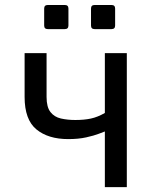

<svg xmlns="http://www.w3.org/2000/svg" viewBox="-20 -765 642 785"><path d="M175.3 -646Q160.6 -646 160.6 -660.6V-730Q160.6 -744.6 175.3 -744.6H245.1Q259.8 -744.6 259.8 -730V-660.6Q259.8 -646 245.1 -646ZM366.7 -646Q352.1 -646 352.1 -660.6V-730Q352.1 -744.6 366.7 -744.6H436Q450.7 -744.6 450.7 -730V-660.6Q450.7 -646 436 -646ZM408.7 -227.5Q403.3 -225.6 383.8 -218Q364.3 -210.4 332.5 -203.4Q300.8 -196.3 259.3 -196.3Q176.8 -196.3 128.7 -236.1Q80.6 -275.9 80.6 -368.7V-547.9H170.4V-368.7Q170.4 -327.1 186.3 -306.9Q202.1 -286.6 229 -280.5Q255.9 -274.4 288.1 -274.4Q324.2 -274.4 351.6 -280.3Q378.9 -286.1 408.7 -303.2V-547.9H498.5V0H408.7Z"/></svg>

Font: Vazir Code Hack
Style: Code-Hack
Weight: 400
Foundry: DejaVu fonts team - Redesigned by Saber Rastikerdar
Version: Version 1.1.2